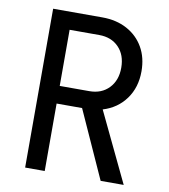

<svg xmlns="http://www.w3.org/2000/svg" viewBox="-82 -800 764 869"><g transform="rotate(10 300.0 -365.0)"><path d="M92 0V-730H318Q383 -730 432 -703.5Q481 -677 508 -630Q535 -583 535 -520Q535 -446 496.5 -393Q458 -340 392 -320L545 0H439L299 -310H182V0ZM182 -391H318Q374 -391 408 -426.5Q442 -462 442 -520Q442 -579 408 -614Q374 -649 318 -649H182Z"/></g></svg>

Font: NKDuy Mono
Style: Regular
Weight: 400
Monospace: yes
Designer: NKDuy
Foundry: NKDuy
Version: Version 2.251; ttfautohint (v1.8.4.7-5d5b)